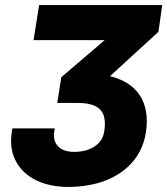

<svg xmlns="http://www.w3.org/2000/svg" viewBox="-20 -548 663 761"><path d="M27 -26C21 12 24 45 35 73C64 149 143 193 252 193C291 193 329 188 363 179C457 154 540 90 558 -21C578 -146 520 -221 416 -246L608 -422L623 -528H135L113 -389H395L223 -242L207 -140H286C373 -140 406 -108 393 -26C385 26 335 54 274 54C220 54 187 25 195 -26L197 -39H29Z"/></svg>

Font: Asimov Pro
Style: UltObl
Weight: 900
Designer: Google
Version: Version 2.000980; 2014